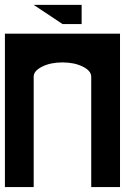

<svg xmlns="http://www.w3.org/2000/svg" viewBox="-20 -762 567 782"><path d="M468.8 -625V0H351.6V-449.2Q351.6 -473.6 317.1 -490.7Q282.7 -507.8 234.4 -507.8Q186 -507.8 151.9 -490.7Q117.2 -473.6 117.2 -449.7V0H0V-625ZM312.5 -664.1H234.4L117.2 -742.2H312.5Z"/></svg>

Font: Leporid
Style: Regular
Weight: 400
Designer: GGBotNet
Foundry: GGBotNet
Version: 1.00